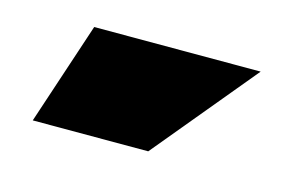

<svg xmlns="http://www.w3.org/2000/svg" viewBox="-43 -980 567 371"><g transform="rotate(15 240.5 -794.5)"><path d="M108 -897 40 -692H271L441 -897Z"/></g></svg>

Font: Climate Crisis
Style: Regular
Weight: 400
Version: Version 1.003